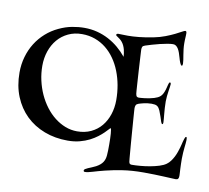

<svg xmlns="http://www.w3.org/2000/svg" viewBox="-101 -947 1336 1228"><g transform="rotate(10 566.5 -333.0)"><path d="M201.2 -704.1Q244.6 -724.6 286.1 -732.4Q327.6 -740.2 366.2 -740.2Q409.7 -740.2 449.2 -730Q488.8 -719.7 523.9 -701.2Q559.1 -682.6 589.4 -657Q619.6 -631.3 644 -601.1Q643.6 -610.8 642.1 -622.8Q640.6 -634.8 637.5 -647.2Q634.3 -659.7 628.9 -671.6Q623.5 -683.6 615.2 -693.8Q607.4 -703.1 599.9 -709Q592.3 -714.8 586.4 -718.8Q580.6 -722.7 576.9 -725.3Q573.2 -728 573.2 -731.9Q573.2 -735.8 576.9 -738Q580.6 -740.2 585 -740.2Q597.2 -740.2 612.8 -739.5Q628.4 -738.8 647.9 -738.8Q678.7 -738.8 719.2 -742.9Q759.8 -747.1 810.1 -756.8Q851.6 -765.1 885.3 -778.1Q918.9 -791 943.6 -803.2Q968.3 -815.4 983.9 -824.2Q999.5 -833 1004.9 -833Q1013.2 -833 1013.2 -817.9Q1013.2 -809.1 1012.9 -802.5Q1012.7 -795.9 1012.2 -789.3Q1011.7 -782.7 1011.5 -774.7Q1011.2 -766.6 1011.2 -754.9Q1011.2 -735.4 1013.4 -716.1Q1015.6 -696.8 1018.6 -679.4Q1021.5 -662.1 1023.7 -647.7Q1025.9 -633.3 1025.9 -623Q1025.9 -617.2 1024.4 -613.5Q1022.9 -609.9 1020 -609.9Q1017.1 -609.9 1013.9 -614.3Q1010.7 -618.7 1007.8 -625.7Q1004.9 -632.8 1002 -641.4Q999 -649.9 997.1 -658.2Q992.7 -673.8 987.8 -688Q982.9 -702.1 976.6 -712.6Q970.2 -723.1 961.9 -729.5Q953.6 -735.8 941.9 -735.8Q927.7 -735.8 905.3 -731.9Q882.8 -728 857.9 -721.9Q833 -715.8 808.8 -708.7Q784.7 -701.7 767.1 -695.8Q752.9 -691.4 750 -683.8Q747.1 -676.3 747.1 -667Q747.1 -665.5 747.8 -653.1Q748.5 -640.6 749.5 -621.3Q750.5 -602.1 752 -577.9Q753.4 -553.7 754.9 -528.3Q756.3 -502.9 758.1 -478.3Q759.8 -453.6 761 -433.3Q762.2 -413.1 763.4 -399.2Q764.6 -385.3 765.1 -381.8Q767.6 -367.7 772.9 -364.3Q778.3 -360.8 785.2 -360.8Q788.6 -360.8 799.1 -361.6Q809.6 -362.3 823.5 -364Q837.4 -365.7 853 -368.7Q868.7 -371.6 882.8 -376Q895 -379.9 904.8 -384.5Q914.6 -389.2 922.1 -396.2Q929.7 -403.3 935.3 -413.6Q940.9 -423.8 945.8 -439Q948.7 -448.2 950.9 -457.5Q953.1 -466.8 955.1 -474.4Q957 -481.9 959.2 -486.6Q961.4 -491.2 964.8 -491.2Q971.2 -491.2 971.2 -480Q971.2 -473.6 969.2 -461.7Q967.3 -449.7 965.1 -434.3Q962.9 -418.9 960.9 -401.6Q959 -384.3 959 -367.2Q959 -345.2 960.4 -325Q961.9 -304.7 963.4 -287.1Q964.8 -269.5 966.3 -255.4Q967.8 -241.2 967.8 -231.9Q967.8 -226.6 966.6 -223.4Q965.3 -220.2 962.9 -220.2Q957.5 -220.2 952.9 -234.1Q948.2 -248 942.4 -266.4Q936.5 -284.7 929 -302.5Q921.4 -320.3 911.1 -328.1Q904.3 -333.5 894.3 -335.2Q884.3 -336.9 873 -336.9Q860.4 -336.9 847.7 -335.2Q835 -333.5 823.5 -331.1Q812 -328.6 803.2 -325.9Q794.4 -323.2 790 -321.8Q777.3 -317.4 773.7 -309.3Q770 -301.3 770 -290Q770 -286.6 771 -271.2Q772 -255.9 773.7 -232.7Q775.4 -209.5 777.6 -180.7Q779.8 -151.9 782 -121.8Q784.2 -91.8 786.6 -62.5Q789.1 -33.2 791 -9.3Q793 14.6 794.4 31.5Q795.9 48.3 796.9 53.2Q798.3 63.5 803.2 66.7Q808.1 69.8 814.9 69.8Q839.4 69.8 870.6 67.1Q901.9 64.5 932.9 58.8Q963.9 53.2 991.2 44.7Q1018.6 36.1 1035.2 23.9Q1048.8 14.2 1059.6 -0.5Q1070.3 -15.1 1078.4 -31Q1086.4 -46.9 1092 -63.2Q1097.7 -79.6 1101.6 -93.3Q1105.5 -106.9 1107.7 -116.7Q1109.9 -126.5 1110.8 -129.9Q1112.3 -134.8 1114 -141.1Q1115.7 -147.5 1117.7 -152.8Q1119.6 -158.2 1121.8 -162.1Q1124 -166 1127 -166Q1130.9 -166 1131.8 -160.4Q1132.8 -154.8 1132.8 -147Q1132.8 -136.7 1131.3 -124.5Q1129.9 -112.3 1128.4 -97.2Q1127 -82 1125.5 -64Q1124 -45.9 1124 -23.9Q1124 -7.8 1124.5 9Q1125 25.9 1125.7 41Q1126.5 56.2 1127.2 68.4Q1127.9 80.6 1127.9 86.9Q1127.9 99.6 1123.5 105.7Q1119.1 111.8 1107.9 111.8Q1096.2 111.3 1075.9 110.4Q1055.7 109.4 1028.8 108.2Q1002 106.9 969.5 106Q937 105 900.9 105Q822.3 105 761 114.7Q699.7 124.5 654.1 136Q608.4 147.5 577.1 157.2Q545.9 167 527.8 167Q523.9 167 521.5 165Q519 163.1 519 159.2Q519 153.3 525.9 148.9Q532.7 144.5 543.2 139.9Q553.7 135.3 566.9 130.1Q580.1 125 592.8 118.2Q607.9 109.9 618.2 101.1Q628.4 92.3 634.8 82.5Q641.1 72.8 644.5 61.5Q647.9 50.3 648.9 37.1Q650.4 23.4 650.6 5.6Q650.9 -12.2 650.9 -30.8Q650.9 -50.3 650.4 -69.3Q649.9 -88.4 648.7 -103.5Q647.5 -118.7 645.8 -127.9Q644 -137.2 642.1 -137.2Q639.6 -137.2 631.6 -127.9Q623.5 -118.7 609.1 -104.5Q594.7 -90.3 573.7 -74.2Q552.7 -58.1 524.9 -43.9Q497.1 -29.8 461.9 -20.5Q426.8 -11.2 383.8 -11.2Q302.2 -11.2 232.9 -37.6Q163.6 -64 113 -113Q62.5 -162.1 34.2 -231.4Q5.9 -300.8 5.9 -387.2Q5.9 -440.4 19.8 -489Q33.7 -537.6 59.3 -578.6Q85 -619.6 121.1 -651.6Q157.2 -683.6 201.2 -704.1ZM357.9 -698.2Q308.6 -698.2 268.6 -679.2Q228.5 -660.2 200.4 -627.2Q172.4 -594.2 157.2 -549.8Q142.1 -505.4 142.1 -455.1Q142.1 -406.7 152.6 -360.1Q163.1 -313.5 182.1 -271.7Q201.2 -230 227.8 -194.8Q254.4 -159.7 286.9 -134.3Q319.3 -108.9 356.2 -94.5Q393.1 -80.1 433.1 -80.1Q483.4 -80.1 523.2 -98.9Q563 -117.7 590.1 -150.4Q617.2 -183.1 631.6 -226.8Q646 -270.5 646 -319.8Q646 -369.1 637.5 -416.3Q628.9 -463.4 612.3 -505.6Q595.7 -547.9 571 -583Q546.4 -618.2 514.4 -643.8Q482.4 -669.4 443.1 -683.8Q403.8 -698.2 357.9 -698.2Z"/></g></svg>

Font: Henny Penny
Style: Regular
Weight: 400
Version: Version 1.001